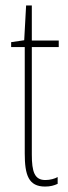

<svg xmlns="http://www.w3.org/2000/svg" viewBox="-20 -676 249 706"><path d="M147 -14C107 -14 97 -44 97 -108V-503H196V-527H97V-656H76L69 -528L21 -521V-503H71V-112C71 -32 85 10 146 10C165 10 179 6 192 0V-25C182 -19 164 -14 147 -14Z"/></svg>

Font: Noto Sans Armenian ExtraCondensed Thin
Style: Regular
Weight: 100
Width: 2
Designer: Monotype Design Team
Foundry: Monotype Imaging Inc.
Version: Version 2.008